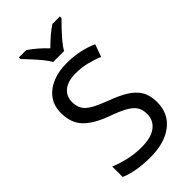

<svg xmlns="http://www.w3.org/2000/svg" viewBox="-285 -1027 1119 1119"><g transform="rotate(-45 274.5 -467.0)"><path d="M502 -191Q502 -96 433 -43Q364 10 247 10Q187 10 136 1Q85 -8 51 -24V-110Q87 -94 140.5 -81Q194 -68 251 -68Q331 -68 371.5 -99Q412 -130 412 -183Q412 -218 397 -242Q382 -266 345.5 -286.5Q309 -307 244 -330Q153 -363 106.5 -411Q60 -459 60 -542Q60 -599 89 -639.5Q118 -680 169.5 -702Q221 -724 288 -724Q347 -724 396 -713Q445 -702 485 -684L457 -607Q420 -623 376.5 -634Q333 -645 286 -645Q219 -645 185 -616.5Q151 -588 151 -541Q151 -505 166 -481Q181 -457 215 -438Q249 -419 307 -397Q370 -374 413.5 -347.5Q457 -321 479.5 -284Q502 -247 502 -191ZM239 -784Q226 -807 204 -833.5Q182 -860 158 -886Q134 -912 116 -931V-944H176Q202 -927 230 -903Q258 -879 283 -852Q310 -879 338 -903Q366 -927 392 -944H454V-931Q435 -912 410.5 -886Q386 -860 363.5 -833.5Q341 -807 329 -784Z"/></g></svg>

Font: Noto Sans Kharoshthi
Style: Regular
Weight: 400
Designer: Monotype Design Team
Foundry: Monotype Imaging Inc.
Version: Version 2.004; ttfautohint (v1.8.4.7-5d5b)